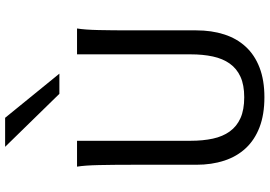

<svg xmlns="http://www.w3.org/2000/svg" viewBox="-170 -861 1043 743"><g transform="rotate(-90 351.5 -489.5)"><path d="M612.8 -712.9Q607.9 -683.6 606.7 -630.1Q605.5 -576.7 605.5 -500.5V-251.5Q605.5 -191.9 589.8 -143.3Q574.2 -94.7 542.2 -60.1Q510.3 -25.4 461.4 -6.6Q412.6 12.2 346.7 12.2Q279.8 12.2 230.7 -6.6Q181.6 -25.4 149.4 -60.1Q117.2 -94.7 101.3 -143.3Q85.4 -191.9 85.4 -251.5V-500.5Q85.4 -572.8 84.2 -628.2Q83 -683.6 78.1 -712.9H178.2V-273.4Q178.2 -225.6 186.5 -187.3Q194.8 -148.9 214.4 -121.8Q233.9 -94.7 266.1 -80.3Q298.3 -65.9 346.7 -65.9Q394 -65.9 425.8 -80.3Q457.5 -94.7 476.8 -121.8Q496.1 -148.9 504.4 -187.3Q512.7 -225.6 512.7 -273.4V-712.9ZM267.1 -991.2 438 -781.2H359.9L154.8 -991.2Z"/></g></svg>

Font: Andika Basic
Style: Regular
Weight: 400
Designer: Annie Olsen & Victor Gaultney
Foundry: SIL International
Version: Version 1.000